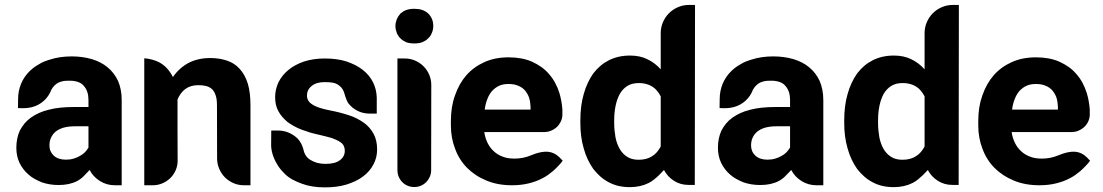

<svg xmlns="http://www.w3.org/2000/svg" viewBox="-20 -770 4584 798"><path d="M457.5 0Q423.3 0 395.3 -17.6Q367.2 -35.2 352.5 -63.5Q341.8 -52.2 329.1 -39.1Q316.4 -25.9 300.8 -17.6Q269 -1 223.6 -1Q186.5 -1 153.8 -12.2Q138.2 -18.6 124 -26.4Q109.9 -34.2 98.6 -44.4Q75.2 -64.5 61 -93.3Q47.9 -121.6 47.9 -155.8Q47.9 -195.8 62.5 -227.5Q70.8 -243.2 81.8 -256.6Q92.8 -270 107.9 -280.8Q123.5 -292 141.8 -300.3Q160.2 -308.6 182.6 -314Q204.6 -319.8 230.5 -322.5Q256.3 -325.2 286.1 -325.2H347.7V-355Q347.7 -390.6 329.1 -412.1Q320.3 -423.3 305.9 -428.7Q291.5 -434.1 272.9 -434.6Q266.1 -434.6 257.1 -434.3Q248 -434.1 241.2 -432.6Q236.8 -431.6 229.7 -429.4Q222.7 -427.2 215.1 -421.9Q207.5 -416.5 200.2 -407.5Q192.9 -398.4 188 -384.8Q175.3 -359.4 151.6 -342.5Q127.9 -325.7 98.1 -321.8Q93.3 -320.8 85.9 -320.6Q78.6 -320.3 71.8 -320.3Q63.5 -320.3 54.7 -320.8H55.2H54.7L55.2 -357.9Q55.2 -391.6 67.6 -421.9Q80.1 -452.1 104.5 -475.6Q117.2 -487.8 129.9 -495.8Q142.6 -503.9 152.8 -509.3Q165 -515.1 175.8 -518.6Q178.7 -519.5 181.6 -520.5Q184.6 -521.5 188 -522.5Q228 -535.6 278.3 -535.6Q322.3 -535.6 361.3 -524.4Q399.4 -513.2 427.2 -490.2Q454.6 -467.8 470.7 -433.6Q478 -416.5 481.9 -396.7Q485.8 -377 485.8 -354V0ZM347.7 -245.1H291Q264.2 -245.1 243.7 -239.3Q224.1 -233.4 210.9 -222.7Q198.7 -212.4 191.9 -197.3Q185.5 -183.1 185.5 -165.5Q185.5 -140.1 203.6 -123Q221.7 -106.4 253.4 -106.4Q262.2 -106.4 270.3 -107.4Q278.3 -108.4 286.1 -110.8Q299.8 -114.7 312.5 -122.1Q318.8 -125.5 324 -129.4Q329.1 -133.3 333.5 -137.7Q337.9 -142.6 341.3 -147.2Q344.7 -151.9 347.7 -156.7Z M579.6 0V-527.8Q615.2 -524.9 643.1 -510.3Q677.7 -491.2 698.7 -449.7Q723.6 -486.3 762.2 -507.8Q801.8 -528.8 854.5 -528.8Q873 -528.8 890.4 -526.1Q907.7 -523.4 923.3 -518.1Q954.6 -507.8 975.6 -484.4Q998 -460.4 1009.8 -422.9Q1015.6 -403.8 1018.3 -381.1Q1021 -358.4 1021 -330.6V0H994.1Q970.7 0 950.4 -8.8Q930.2 -17.6 915 -32.7Q899.9 -47.9 891.1 -68.4Q882.3 -88.9 882.3 -111.8L881.8 -330.6Q881.8 -343.8 880.6 -354.2Q879.4 -364.7 876.5 -373Q871.6 -389.2 861.3 -399.4Q851.1 -408.7 836.4 -412.6Q822.8 -416 803.7 -416Q772 -416 750 -399.9Q729 -383.8 717.8 -356.4V-228.5Q717.8 -172.9 718.3 -102.1Q718.3 -81.1 710.2 -62.5Q702.1 -43.9 688 -30Q673.8 -16.1 655 -8.1Q636.2 0 615.2 0Z M1532.2 -214.8Q1547.4 -187.5 1547.4 -148.9Q1547.4 -114.3 1531.7 -85.9Q1517.1 -57.6 1488.3 -36.1Q1474.1 -25.4 1457 -17.3Q1439.9 -9.3 1419.9 -2.9Q1380.4 8.8 1330.6 8.8Q1274.4 8.8 1233.9 -6.8Q1213.4 -14.2 1195.8 -23.7Q1178.2 -33.2 1164.1 -46.9Q1147 -63.5 1135.7 -80.8Q1124.5 -98.1 1118.2 -114Q1111.8 -129.9 1109.4 -143.1Q1106.9 -156.2 1106.9 -165L1107.4 -227.5H1135.3Q1159.2 -227.5 1180.2 -218.5Q1201.2 -209.5 1217.3 -193.8Q1234.4 -175.3 1241.2 -148.4Q1242.2 -143.6 1243.7 -138.7Q1245.1 -133.8 1247.1 -130.4Q1254.4 -115.7 1267.6 -106.9Q1280.3 -98.6 1297.4 -93.3Q1314 -88.9 1333 -88.9Q1373 -88.9 1393.1 -104.5Q1413.1 -119.1 1413.1 -143.6Q1413.1 -154.8 1408.7 -163.6Q1404.8 -172.9 1393.1 -180.2Q1386.7 -184.6 1378.7 -188.2Q1370.6 -191.9 1360.4 -195.8Q1350.1 -199.2 1336.7 -202.4Q1323.2 -205.6 1307.6 -209.5Q1287.1 -213.9 1269 -219.2Q1251 -224.6 1233.9 -231Q1217.3 -237.3 1202.6 -245.4Q1188 -253.4 1175.3 -262.7Q1163.6 -272.5 1153.8 -283.7Q1144 -294.9 1137.2 -307.6Q1123.5 -332 1123.5 -366.2Q1123.5 -397.5 1137.2 -427.7Q1152.3 -457.5 1177.7 -478.5Q1204.6 -501 1243.2 -514.2Q1282.2 -526.9 1329.6 -526.9Q1381.3 -526.9 1419.9 -514.6Q1439.9 -507.8 1456.8 -499.3Q1473.6 -490.7 1487.8 -479.5Q1515.6 -458 1530.8 -427.2Q1544.9 -398.4 1545.9 -364.3V-297.9H1516.6Q1489.7 -297.9 1467.5 -308.6Q1445.3 -319.3 1430.2 -337.9Q1427.7 -340.3 1425 -345.2Q1422.4 -350.1 1419.9 -356.2Q1417.5 -362.3 1415.3 -368.7Q1413.1 -375 1411.6 -380.9Q1409.2 -390.6 1403.6 -399.7Q1397.9 -408.7 1388.2 -415.5Q1377 -423.8 1363.3 -426.3Q1349.6 -428.7 1329.1 -428.7Q1294.4 -428.7 1275.4 -412.6Q1255.9 -397.5 1255.9 -372.6Q1255.9 -360.8 1261.2 -352.5Q1265.6 -343.8 1277.3 -336.4Q1282.7 -332.5 1290 -329.1Q1297.4 -325.7 1307.1 -322.3Q1316.4 -319.3 1327.6 -316.4Q1338.9 -313.5 1352.1 -311Q1393.1 -303.2 1430.2 -291Q1448.2 -285.2 1463.4 -277.3Q1478.5 -269.5 1491.7 -260.3Q1504.9 -251 1514.9 -239.5Q1524.9 -228 1532.2 -214.8Z M1772.5 -417Q1772.5 -439.5 1763.9 -459.5Q1755.4 -479.5 1740.2 -494.6Q1725.1 -509.8 1705.1 -518.3Q1685.1 -526.9 1662.6 -526.9H1631.8V-63Q1631.8 -48.3 1637.2 -35.4Q1642.6 -22.5 1652.1 -12.9Q1661.6 -3.4 1674.3 2Q1687 7.3 1701.7 7.3Q1716.3 7.3 1729 2Q1741.7 -3.4 1751.2 -12.9Q1760.7 -22.5 1766.4 -35.4Q1772 -48.3 1772 -63ZM1629.4 -690.9Q1635.3 -703.6 1644.5 -713.9Q1649.9 -718.3 1656 -722.2Q1662.1 -726.1 1668.9 -728.5Q1683.6 -733.4 1701.7 -733.4Q1720.2 -733.4 1734.4 -728.8Q1748.5 -724.1 1759.8 -713.9Q1780.8 -692.9 1780.8 -662.1Q1780.8 -645.5 1774.4 -632.3Q1772 -625.5 1768.1 -620.1Q1764.2 -614.7 1759.3 -610.4Q1754.4 -605 1747.8 -601.1Q1741.2 -597.2 1734.4 -594.2Q1720.2 -589.4 1701.7 -589.4Q1683.6 -589.4 1668.9 -594.2Q1662.1 -597.2 1656 -601.1Q1649.9 -605 1644.5 -610.4Q1635.3 -618.7 1629.4 -632.3Q1627 -639.2 1625.2 -646.5Q1623.5 -653.8 1623.5 -662.1Q1623.5 -669.9 1625.2 -677Q1627 -684.1 1629.4 -690.9Z M2318.8 -102.1Q2315.9 -97.7 2310.8 -91.8Q2305.7 -85.9 2299.8 -79.8Q2293.9 -73.7 2288.1 -68.1Q2282.2 -62.5 2277.8 -58.6Q2268.1 -50.3 2257.3 -42.7Q2246.6 -35.2 2233.9 -28.8Q2221.2 -22 2207 -16.8Q2192.9 -11.7 2177.2 -7.8Q2161.6 -3.9 2144.3 -2Q2127 0 2108.4 0Q2048.3 0 2002 -19.5Q1978 -29.3 1958 -42.5Q1938 -55.7 1921.4 -72.3Q1888.2 -106 1871.6 -151.4Q1854 -196.8 1854 -248.5V-267.1Q1854 -296.4 1858.2 -322.8Q1862.3 -349.1 1871.1 -373.5Q1888.2 -422.9 1918.5 -457.5Q1949.2 -492.2 1994.1 -512.2Q2037.6 -531.7 2093.8 -531.7Q2149.9 -531.7 2190.9 -513.7Q2212.4 -503.9 2230 -491.5Q2247.6 -479 2261.7 -462.4Q2276.4 -445.8 2287.1 -426Q2297.9 -406.2 2305.2 -382.8Q2314.5 -352.1 2317.4 -315.4V-290.5Q2316.4 -275.9 2310.1 -263.2Q2303.7 -250.5 2293.5 -241.2Q2283.2 -231.9 2270 -226.6Q2256.8 -221.2 2242.2 -221.2H1992.7Q1994.6 -208.5 1998 -197.3Q2001.5 -186 2006.3 -176.3Q2016.6 -155.3 2032.7 -141.1Q2047.4 -127 2069.8 -118.7Q2089.8 -110.8 2117.7 -110.8Q2155.3 -110.8 2187 -124.5Q2209.5 -133.8 2226.8 -137.2Q2244.1 -140.6 2258.1 -139.2Q2272 -137.7 2283.2 -132.1Q2294.4 -126.5 2304.2 -117.2ZM2005.4 -357.9Q2001.5 -348.1 1998.8 -337.4Q1996.1 -326.7 1994.6 -314.5H2185.1V-325.7Q2184.6 -345.2 2179.2 -363.8Q2173.3 -380.4 2162.1 -394Q2150.9 -406.7 2133.8 -413.6Q2125.5 -417.5 2115 -419.2Q2104.5 -420.9 2093.3 -420.9Q2069.8 -420.9 2053.7 -413.1Q2045.4 -409.2 2038.3 -403.8Q2031.2 -398.4 2024.9 -391.6Q2012.7 -377.4 2005.4 -357.9Z M2868.2 -1.5H2840.8Q2807.6 -1.5 2780.8 -18.8Q2753.9 -36.1 2739.7 -63.5Q2739.3 -63.5 2733.6 -57.1Q2728 -50.8 2719 -42Q2710 -33.2 2698.7 -24.2Q2687.5 -15.1 2675.8 -9.3Q2641.6 7.8 2597.7 7.8Q2573.2 7.8 2551.5 2.9Q2529.8 -2 2510.7 -12.2Q2491.7 -22 2475.6 -36.1Q2459.5 -50.3 2445.8 -67.9Q2433.1 -85.9 2423.1 -106.9Q2413.1 -127.9 2406.2 -152.8Q2398.9 -177.7 2395.5 -203.9Q2392.1 -230 2392.1 -259.3V-269.5Q2392.1 -299.8 2395.5 -327.1Q2398.9 -354.5 2406.2 -379.4Q2413.1 -404.3 2423.1 -425.5Q2433.1 -446.8 2445.8 -464.8Q2473.6 -501 2510.7 -519.5Q2549.3 -539.1 2598.6 -539.1Q2640.1 -539.1 2670.4 -523.9Q2701.7 -509.3 2726.1 -481.9V-631.8Q2726.1 -656.2 2735.4 -677.7Q2744.6 -699.2 2760.5 -715.1Q2776.4 -731 2797.9 -740.2Q2819.3 -749.5 2843.8 -749.5H2868.7L2867.7 -2ZM2726.1 -369.6Q2719.2 -382.3 2710.7 -392.8Q2702.1 -403.3 2690.9 -410.2Q2668 -424.8 2635.3 -424.8Q2606.9 -424.8 2587.9 -413.1Q2568.4 -400.9 2556.2 -379.9Q2544.4 -358.4 2538.6 -330.6Q2532.7 -301.8 2532.7 -269.5V-259.3Q2532.7 -243.2 2534.2 -228.3Q2535.6 -213.4 2538.1 -199.2Q2543.5 -172.4 2555.7 -150.9Q2567.9 -129.9 2586.9 -118.2Q2605.5 -106 2634.3 -106Q2668.5 -106 2690.9 -121.1Q2702.1 -127.9 2710.7 -138.2Q2719.2 -148.4 2726.1 -161.1Z M3373.5 0Q3339.4 0 3311.3 -17.6Q3283.2 -35.2 3268.6 -63.5Q3257.8 -52.2 3245.1 -39.1Q3232.4 -25.9 3216.8 -17.6Q3185.1 -1 3139.6 -1Q3102.5 -1 3069.8 -12.2Q3054.2 -18.6 3040 -26.4Q3025.9 -34.2 3014.6 -44.4Q2991.2 -64.5 2977.1 -93.3Q2963.9 -121.6 2963.9 -155.8Q2963.9 -195.8 2978.5 -227.5Q2986.8 -243.2 2997.8 -256.6Q3008.8 -270 3023.9 -280.8Q3039.6 -292 3057.9 -300.3Q3076.2 -308.6 3098.6 -314Q3120.6 -319.8 3146.5 -322.5Q3172.4 -325.2 3202.1 -325.2H3263.7V-355Q3263.7 -390.6 3245.1 -412.1Q3236.3 -423.3 3221.9 -428.7Q3207.5 -434.1 3189 -434.6Q3182.1 -434.6 3173.1 -434.3Q3164.1 -434.1 3157.2 -432.6Q3152.8 -431.6 3145.8 -429.4Q3138.7 -427.2 3131.1 -421.9Q3123.5 -416.5 3116.2 -407.5Q3108.9 -398.4 3104 -384.8Q3091.3 -359.4 3067.6 -342.5Q3043.9 -325.7 3014.2 -321.8Q3009.3 -320.8 3002 -320.6Q2994.6 -320.3 2987.8 -320.3Q2979.5 -320.3 2970.7 -320.8H2971.2H2970.7L2971.2 -357.9Q2971.2 -391.6 2983.6 -421.9Q2996.1 -452.1 3020.5 -475.6Q3033.2 -487.8 3045.9 -495.8Q3058.6 -503.9 3068.8 -509.3Q3081.1 -515.1 3091.8 -518.6Q3094.7 -519.5 3097.7 -520.5Q3100.6 -521.5 3104 -522.5Q3144 -535.6 3194.3 -535.6Q3238.3 -535.6 3277.3 -524.4Q3315.4 -513.2 3343.3 -490.2Q3370.6 -467.8 3386.7 -433.6Q3394 -416.5 3397.9 -396.7Q3401.9 -377 3401.9 -354V0ZM3263.7 -245.1H3207Q3180.2 -245.1 3159.7 -239.3Q3140.1 -233.4 3127 -222.7Q3114.7 -212.4 3107.9 -197.3Q3101.6 -183.1 3101.6 -165.5Q3101.6 -140.1 3119.6 -123Q3137.7 -106.4 3169.4 -106.4Q3178.2 -106.4 3186.3 -107.4Q3194.3 -108.4 3202.1 -110.8Q3215.8 -114.7 3228.5 -122.1Q3234.9 -125.5 3240 -129.4Q3245.1 -133.3 3249.5 -137.7Q3253.9 -142.6 3257.3 -147.2Q3260.7 -151.9 3263.7 -156.7Z M3964.8 -1.5H3937.5Q3904.3 -1.5 3877.4 -18.8Q3850.6 -36.1 3836.4 -63.5Q3835.9 -63.5 3830.3 -57.1Q3824.7 -50.8 3815.7 -42Q3806.6 -33.2 3795.4 -24.2Q3784.2 -15.1 3772.5 -9.3Q3738.3 7.8 3694.3 7.8Q3669.9 7.8 3648.2 2.9Q3626.5 -2 3607.4 -12.2Q3588.4 -22 3572.3 -36.1Q3556.2 -50.3 3542.5 -67.9Q3529.8 -85.9 3519.8 -106.9Q3509.8 -127.9 3502.9 -152.8Q3495.6 -177.7 3492.2 -203.9Q3488.8 -230 3488.8 -259.3V-269.5Q3488.8 -299.8 3492.2 -327.1Q3495.6 -354.5 3502.9 -379.4Q3509.8 -404.3 3519.8 -425.5Q3529.8 -446.8 3542.5 -464.8Q3570.3 -501 3607.4 -519.5Q3646 -539.1 3695.3 -539.1Q3736.8 -539.1 3767.1 -523.9Q3798.3 -509.3 3822.8 -481.9V-631.8Q3822.8 -656.2 3832 -677.7Q3841.3 -699.2 3857.2 -715.1Q3873 -731 3894.5 -740.2Q3916 -749.5 3940.4 -749.5H3965.3L3964.4 -2ZM3822.8 -369.6Q3815.9 -382.3 3807.4 -392.8Q3798.8 -403.3 3787.6 -410.2Q3764.6 -424.8 3731.9 -424.8Q3703.6 -424.8 3684.6 -413.1Q3665 -400.9 3652.8 -379.9Q3641.1 -358.4 3635.3 -330.6Q3629.4 -301.8 3629.4 -269.5V-259.3Q3629.4 -243.2 3630.9 -228.3Q3632.3 -213.4 3634.8 -199.2Q3640.1 -172.4 3652.3 -150.9Q3664.6 -129.9 3683.6 -118.2Q3702.1 -106 3731 -106Q3765.1 -106 3787.6 -121.1Q3798.8 -127.9 3807.4 -138.2Q3815.9 -148.4 3822.8 -161.1Z M4510.7 -102.1Q4507.8 -97.7 4502.7 -91.8Q4497.6 -85.9 4491.7 -79.8Q4485.8 -73.7 4480 -68.1Q4474.1 -62.5 4469.7 -58.6Q4460 -50.3 4449.2 -42.7Q4438.5 -35.2 4425.8 -28.8Q4413.1 -22 4398.9 -16.8Q4384.8 -11.7 4369.1 -7.8Q4353.5 -3.9 4336.2 -2Q4318.8 0 4300.3 0Q4240.2 0 4193.8 -19.5Q4169.9 -29.3 4149.9 -42.5Q4129.9 -55.7 4113.3 -72.3Q4080.1 -106 4063.5 -151.4Q4045.9 -196.8 4045.9 -248.5V-267.1Q4045.9 -296.4 4050 -322.8Q4054.2 -349.1 4063 -373.5Q4080.1 -422.9 4110.4 -457.5Q4141.1 -492.2 4186 -512.2Q4229.5 -531.7 4285.6 -531.7Q4341.8 -531.7 4382.8 -513.7Q4404.3 -503.9 4421.9 -491.5Q4439.5 -479 4453.6 -462.4Q4468.3 -445.8 4479 -426Q4489.7 -406.2 4497.1 -382.8Q4506.3 -352.1 4509.3 -315.4V-290.5Q4508.3 -275.9 4502 -263.2Q4495.6 -250.5 4485.4 -241.2Q4475.1 -231.9 4461.9 -226.6Q4448.7 -221.2 4434.1 -221.2H4184.6Q4186.5 -208.5 4189.9 -197.3Q4193.4 -186 4198.2 -176.3Q4208.5 -155.3 4224.6 -141.1Q4239.3 -127 4261.7 -118.7Q4281.7 -110.8 4309.6 -110.8Q4347.2 -110.8 4378.9 -124.5Q4401.4 -133.8 4418.7 -137.2Q4436 -140.6 4450 -139.2Q4463.9 -137.7 4475.1 -132.1Q4486.3 -126.5 4496.1 -117.2ZM4197.3 -357.9Q4193.4 -348.1 4190.7 -337.4Q4188 -326.7 4186.5 -314.5H4377V-325.7Q4376.5 -345.2 4371.1 -363.8Q4365.2 -380.4 4354 -394Q4342.8 -406.7 4325.7 -413.6Q4317.4 -417.5 4306.9 -419.2Q4296.4 -420.9 4285.2 -420.9Q4261.7 -420.9 4245.6 -413.1Q4237.3 -409.2 4230.2 -403.8Q4223.1 -398.4 4216.8 -391.6Q4204.6 -377.4 4197.3 -357.9Z"/></svg>

Font: Millunium
Style: Bold
Weight: 700
Designer: kolcsarzsolt
Foundry: Kolcsar Szilard Zsolt
Version: Version 2.000980; 2016